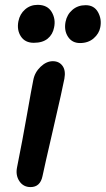

<svg xmlns="http://www.w3.org/2000/svg" viewBox="-20 -739 432 785"><path d="M118.2 -564Q82.5 -564 65.4 -590.1Q48.3 -616.2 55.2 -651.9Q61 -681.6 82.5 -700.4Q104 -719.2 133.8 -719.2Q173.8 -719.2 191.2 -690.2Q208.5 -661.1 201.2 -627Q195.8 -598.1 175 -581.1Q154.3 -564 118.2 -564ZM307.1 -563Q274.9 -563 258.1 -588.6Q241.2 -614.3 248 -649.9Q253.9 -679.7 276.1 -698.7Q298.3 -717.8 330.1 -717.8Q364.7 -717.8 380.6 -689.5Q396.5 -661.1 390.1 -627.9Q385.3 -601.6 363 -582.3Q340.8 -563 307.1 -563ZM105 25.9Q75.2 25.9 59.1 1.5Q43 -22.9 49.8 -55.2Q72.3 -167.5 90.6 -272Q108.9 -376.5 116.2 -412.1Q122.1 -443.4 146 -466.1Q169.9 -488.8 195.8 -488.8Q221.7 -488.8 235.6 -469.7Q249.5 -450.7 243.2 -417Q235.8 -377.4 198 -214.1Q160.2 -50.8 153.8 -19Q144.5 25.9 105 25.9Z"/></svg>

Font: Shantell Sans Bouncy
Style: Italic
Weight: 500
Italic angle: -11.31°
Designer: Stephen Nixon, Anya Danilova, Shantell Martin
Foundry: Arrow Type
Version: Version 1.006;[9816181b4]